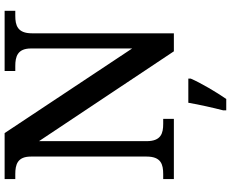

<svg xmlns="http://www.w3.org/2000/svg" viewBox="-102 -652 975 810"><g transform="rotate(-90 385.0 -246.5)"><path d="M35 0H289V-45H268C228 -45 195 -54 195 -115V-569L574 0H650V-599C650 -660 684 -669 724 -669H745V-714H491V-669H512C551 -669 586 -660 586 -603V-176L229 -714H35V-669H56C96 -669 130 -660 130 -603V-115C130 -54 97 -45 56 -45H35ZM325 208V221H373C402 179 441 113 459 71V61H357C349 108 336 165 325 208Z"/></g></svg>

Font: Noto Serif Yezidi Medium
Style: Regular
Weight: 500
Designer: Dalton Maag Ltd
Foundry: Dalton Maag Ltd
Version: Version 1.001